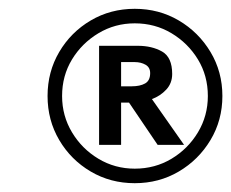

<svg xmlns="http://www.w3.org/2000/svg" viewBox="-20 -821 525 436"><path d="M485 -603Q485 -548 458 -503Q431 -458 386 -431.5Q341 -405 286 -405Q231 -405 186 -431.5Q141 -458 114.5 -503Q88 -548 88 -603Q88 -658 114.5 -703Q141 -748 186 -774.5Q231 -801 286 -801Q341 -801 386 -774.5Q431 -748 458 -703Q485 -658 485 -603ZM452 -603Q452 -649 429.5 -686Q407 -723 369.5 -745.5Q332 -768 286 -768Q241 -768 203.5 -745.5Q166 -723 143.5 -686Q121 -649 121 -603Q121 -558 143.5 -520.5Q166 -483 203.5 -460.5Q241 -438 286 -438Q332 -438 369.5 -460.5Q407 -483 429.5 -520.5Q452 -558 452 -603ZM205 -717H293Q325 -717 348 -704Q371 -691 371 -653Q371 -632 357.5 -617.5Q344 -603 325 -596L398 -492H338L273 -588H255V-492H205ZM255 -680V-625H279Q298 -625 309.5 -631.5Q321 -638 321 -655Q321 -668 310.5 -674Q300 -680 286 -680Z"/></svg>

Font: Rosario Light
Style: Italic
Weight: 300
Italic angle: -8.05°
Designer: Hector Gatti
Foundry: Omnibus Type
Version: Version 1.101; ttfautohint (v1.8.1.43-b0c9)